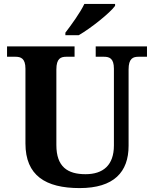

<svg xmlns="http://www.w3.org/2000/svg" viewBox="-20 -951 787 981"><path d="M314 -784V-771H382C445 -807 543 -886 568 -921V-931H411C390 -886 343 -822 314 -784ZM387 10C562 10 637 -72 637 -206V-596C637 -653 660 -661 688 -661H731V-714H469V-661H511C539 -661 562 -653 562 -600V-208C562 -106 506 -61 417 -61C326 -61 268 -98 268 -210V-596C268 -653 291 -661 319 -661H361V-714H16V-661H59C86 -661 110 -653 110 -600V-218C110 -54 213 10 387 10Z"/></svg>

Font: Noto Nastaliq Urdu
Style: Bold
Weight: 700
Designer: Monotype Design Team (Patrick Giasson: type design, Kamal Mansour: OpenType code, Glenda Bellarosa). Updated by Simon Co
Foundry: Monotype Imaging Inc., Simon Cozens
Version: Version 3.009